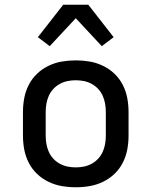

<svg xmlns="http://www.w3.org/2000/svg" viewBox="-20 -783 640 811"><path d="M300 8Q270 8 241 3Q212 -2 185 -15Q158 -28 136.5 -48.5Q115 -69 101.5 -95.5Q88 -122 82.5 -151Q77 -180 77 -210V-310Q77 -340 82.5 -369Q88 -398 101.5 -424.5Q115 -451 136.5 -471.5Q158 -492 185 -505Q212 -518 241 -523Q270 -528 300 -528Q330 -528 359 -523Q388 -518 415 -505Q442 -492 463.5 -471.5Q485 -451 498.5 -424.5Q512 -398 517.5 -369Q523 -340 523 -310V-210Q523 -180 517.5 -151Q512 -122 498.5 -95.5Q485 -69 463.5 -48.5Q442 -28 415 -15Q388 -2 359 3Q330 8 300 8ZM300 -76Q318 -76 335 -79.5Q352 -83 367.5 -91.5Q383 -100 395 -113Q407 -126 414 -142Q421 -158 424 -175Q427 -192 427 -210V-310Q427 -328 424 -345Q421 -362 414 -378Q407 -394 395 -407Q383 -420 367.5 -428.5Q352 -437 335 -440.5Q318 -444 300 -444Q282 -444 265 -440.5Q248 -437 232.5 -428.5Q217 -420 205 -407Q193 -394 186 -378Q179 -362 176 -345Q173 -328 173 -310V-210Q173 -192 176 -175Q179 -158 186 -142Q193 -126 205 -113Q217 -100 232.5 -91.5Q248 -83 265 -79.5Q282 -76 300 -76ZM190 -588 140 -626 247 -763H353L460 -626L410 -588L300 -706Z"/></svg>

Font: Iosevka Aile Medium
Style: Regular
Weight: 500
Designer: Belleve Invis
Foundry: Belleve Invis
Version: Version 27.3.5; ttfautohint (v1.8.4)